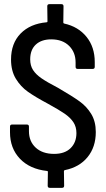

<svg xmlns="http://www.w3.org/2000/svg" viewBox="-20 -814 507 922"><path d="M291 3Q287 4 287 8L288 78Q288 88 278 88H219Q209 88 209 78L210 11Q210 7 206 7Q123 -2 75.5 -52Q28 -102 28 -179V-206Q28 -216 38 -216H109Q119 -216 119 -206V-184Q119 -135 151.5 -105Q184 -75 240 -75Q291 -75 319 -102.5Q347 -130 347 -175Q347 -205 332.5 -227Q318 -249 290.5 -268Q263 -287 210 -316Q150 -348 114.5 -373Q79 -398 56 -436Q33 -474 33 -528Q33 -606 79 -653Q125 -700 204 -707Q208 -707 208 -711L207 -784Q207 -794 217 -794H275Q285 -794 285 -784L284 -706Q284 -702 288 -701Q356 -686 395.5 -637Q435 -588 435 -516V-493Q435 -483 425 -483H353Q343 -483 343 -493V-514Q343 -563 311.5 -594Q280 -625 226 -625Q179 -625 152 -600Q125 -575 125 -529Q125 -499 138.5 -478Q152 -457 178.5 -438.5Q205 -420 259 -392Q326 -353 361 -328Q396 -303 418 -267Q440 -231 440 -180Q440 -108 400.5 -59.5Q361 -11 291 3Z"/></svg>

Font: Barlow Semi Condensed Medium
Style: Regular
Weight: 500
Width: 4
Designer: Jeremy Tribby
Foundry: Tribby Type
Version: Version 1.422; ttfautohint (v1.8)